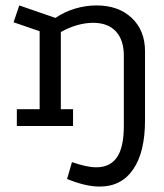

<svg xmlns="http://www.w3.org/2000/svg" viewBox="-20 -464 604 707"><path d="M336 -444Q416 -444 465 -398Q514 -352 514 -275V-21Q514 96 470.5 159.5Q427 223 347 223Q321 223 291 216Q261 209 227 195L245 133Q271 142 293.5 147Q316 152 335 152Q385 152 410.5 115.5Q436 79 436 -1V-259Q436 -317 406.5 -348.5Q377 -380 323 -380Q295 -380 264.5 -371.5Q234 -363 204 -346V-62H249V0H42V-62H126V-349L30 -382L51 -444L184 -398Q218 -421 257 -432.5Q296 -444 336 -444Z"/></svg>

Font: Podkova
Style: Regular
Weight: 400
Designer: Ilya Yudin
Foundry: Cyreal (www.cyreal.org)
Version: Version 2.103